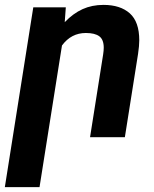

<svg xmlns="http://www.w3.org/2000/svg" viewBox="-26 -558 628 781"><path d="M226.1 -373 134.8 203.1H-6.3L109.4 -528.3H241.7L237.3 -467.8Q271.5 -503.4 309.8 -520.8Q348.1 -538.1 395 -538.1Q463.4 -538.1 502 -503.7Q540.5 -469.2 540.5 -394Q540.5 -372.1 535.6 -338.9L481.9 0H340.3L393.6 -336.9Q396 -353 396 -363.8Q396 -397 377.9 -410.4Q359.9 -423.8 323.2 -423.8Q263.7 -423.8 226.1 -373Z"/></svg>

Font: Mardoto
Style: Bold Italic
Weight: 700
Italic angle: -12°
Designer: Christian Robertson, Vahan Hovhannisyan
Foundry: Google
Version: Version 1.000